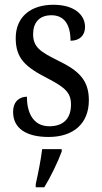

<svg xmlns="http://www.w3.org/2000/svg" viewBox="-20 -565 428 806"><path d="M184 10C289 10 353 -47 353 -144C353 -228 312 -268 223 -311C148 -348 119 -368 119 -422C119 -469 144 -501 196 -501C248 -501 276 -464 276 -394C315 -394 337 -417 337 -452C337 -502 293 -545 204 -545C110 -545 46 -495 46 -405C46 -320 86 -284 180 -236C255 -197 278 -175 278 -126C278 -69 248 -35 187 -35C121 -35 93 -89 93 -159C66 -159 35 -143 35 -95C35 -25 92 10 184 10ZM130 208V221H166C192 179 224 113 239 71V61H157C151 110 140 163 130 208Z"/></svg>

Font: Noto Serif Khmer Condensed
Style: Regular
Weight: 400
Width: 3
Designer: Danh Hong and the Monotype Design Team
Foundry: Monotype Imaging Inc.
Version: Version 2.004